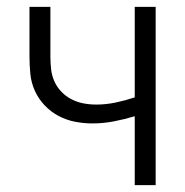

<svg xmlns="http://www.w3.org/2000/svg" viewBox="-20 -540 540 560"><path d="M373 0V-201Q343 -192 312 -186Q281 -180 249 -180Q224 -180 198.5 -185Q173 -190 150.5 -202Q128 -214 110 -233Q92 -252 81.5 -275.5Q71 -299 68.5 -324.5Q66 -350 66 -375V-520H127V-375Q127 -357 129 -338.5Q131 -320 138.5 -303Q146 -286 159 -272.5Q172 -259 188.5 -250.5Q205 -242 223.5 -238.5Q242 -235 261 -235Q289 -235 317.5 -241Q346 -247 373 -256V-520H434V0Z"/></svg>

Font: Iosevka Curly Light
Style: Regular
Weight: 300
Monospace: yes
Designer: Belleve Invis
Foundry: Belleve Invis
Version: Version 22.1.2; ttfautohint (v1.8.4)